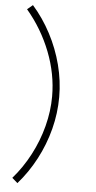

<svg xmlns="http://www.w3.org/2000/svg" viewBox="-65 -870 537 1079"><g transform="rotate(5 204.0 -330.0)"><path d="M76 172Q135 105 178.2 23Q221.5 -59 244.8 -149Q268 -239 268 -330Q268 -421 244.8 -511Q221.5 -601 178.2 -683Q135 -765 76 -832L45 -806Q131.5 -704 179.8 -580.2Q228 -456.5 228 -330Q228 -247 205.8 -161.5Q183.5 -76 142.2 2.5Q101 81 45 145Z"/></g></svg>

Font: Vela Sans GX ExtLt
Style: Regular
Weight: 200
Designer: Principal design: Mikhail Sharanda - project Manrope.
Design modification: Ravid Balaliev
Foundry: Mikhail Sharanda
Version: Version 1.001